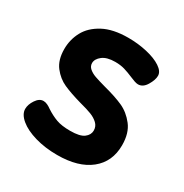

<svg xmlns="http://www.w3.org/2000/svg" viewBox="-122 -579 658 686"><g transform="rotate(30 207.0 -236.0)"><path d="M274 -132Q274 -149 262 -160.5Q250 -172 232 -179Q214 -186 183 -194Q137 -207 108 -220Q79 -233 58 -260Q37 -287 37 -332Q37 -371 55 -404.5Q73 -438 113 -459.5Q153 -481 216 -481Q256 -481 293 -472.5Q330 -464 352.5 -449Q375 -434 375 -416Q375 -399 361.5 -376.5Q348 -354 328 -354Q322 -354 313 -357Q304 -360 295 -364Q274 -373 257 -378Q240 -383 218 -383Q184 -383 166 -369Q148 -355 148 -338Q148 -325 158.5 -316Q169 -307 184.5 -301.5Q200 -296 229 -288Q279 -275 310 -261Q341 -247 364.5 -217Q388 -187 388 -137Q388 -69 339.5 -30Q291 9 204 9Q154 9 112.5 -3Q71 -15 47 -35Q23 -55 23 -77Q23 -95 36 -114.5Q49 -134 66 -134Q74 -134 82.5 -130Q91 -126 99 -120Q122 -105 144 -97Q166 -89 201 -89Q241 -89 257.5 -101.5Q274 -114 274 -132Z"/></g></svg>

Font: Dosis
Style: Regular
Weight: 400
Designer: Edgar Tolentino, Pablo Impallari, Igino Marini
Foundry: Edgar Tolentino, Pablo Impallari, Igino Marini
Version: Version 1.007;Glyphs 3.1.1 (3134)